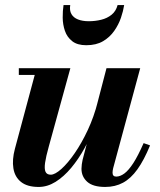

<svg xmlns="http://www.w3.org/2000/svg" viewBox="-20 -730 632 760"><path d="M133 10Q88 10 63.2 -9.8Q38.5 -29.5 33 -63.8Q27.5 -98 39 -141L117.5 -433.5H54.5V-460H258.5L173 -149.5Q162 -110.5 158.5 -86Q155 -61.5 160.2 -50Q165.5 -38.5 181 -38.5Q197.5 -38.5 223 -61.2Q248.5 -84 276 -124Q303.5 -164 327.8 -216Q352 -268 367 -327H387Q376 -282.5 357.5 -235.2Q339 -188 315 -144.2Q291 -100.5 261.8 -65.5Q232.5 -30.5 200 -10.2Q167.5 10 133 10ZM396.5 10Q348 10 325.2 -10.5Q302.5 -31 302.5 -62Q302.5 -70 303.8 -79.8Q305 -89.5 307 -97.5L401.5 -460H535L428 -64.5Q427 -60 426.2 -55.2Q425.5 -50.5 425.5 -46.5Q425.5 -31 440 -31Q455.5 -31 472.2 -43.2Q489 -55.5 507.8 -84.5Q526.5 -113.5 548.5 -163.5L574 -154.5Q550 -96 524 -59.8Q498 -23.5 467 -6.8Q436 10 396.5 10ZM321.5 -551Q286 -551 265.8 -567Q245.5 -583 237 -607.8Q228.5 -632.5 228.2 -659.8Q228 -687 231.5 -710H258Q254.5 -688.5 262.8 -674.2Q271 -660 288.8 -653Q306.5 -646 331.5 -646Q357 -646 380.5 -651.8Q404 -657.5 421.5 -671.5Q439 -685.5 445.5 -710H471.5Q468 -687 458.8 -659.8Q449.5 -632.5 432.2 -607.8Q415 -583 388 -567Q361 -551 321.5 -551Z"/></svg>

Font: Bodoni Moda 9pt
Style: Bold Italic
Weight: 700
Italic angle: -13°
Designer: Owen Earl
Foundry: indestructible type
Version: Version 2.004